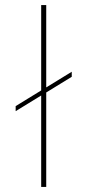

<svg xmlns="http://www.w3.org/2000/svg" viewBox="-20 -740 346 760"><path d="M42 -300 143 -362V0H163V-374L264 -436V-456L163 -394V-720H143V-382L42 -320Z"/></svg>

Font: Fixel Display Thin
Style: Regular
Weight: 100
Designer: AlfaBravo + MacPaw
Foundry: Kyrylo Tkachov, Marchela Mozhyna, Serhii Makarenko, Maria Weinstein, Zakhar Kryvoshyya
Version: Version 1.211